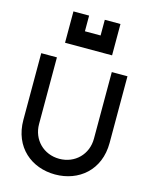

<svg xmlns="http://www.w3.org/2000/svg" viewBox="-143 -1092 936 1183"><g transform="rotate(15 325.0 -500.0)"><path d="M600 -275V-700H500V-275C500 -175 425 -100 325 -100C225 -100 150 -175 150 -275V-700H50V-275C50 -100 175 0 325 0C475 0 600 -100 600 -275ZM175 -800H475V-1000H375V-900H275V-1000H175Z"/></g></svg>

Font: LS-VG5000
Style: Regular
Weight: 400
Designer: Justin Bihan, 2021
Foundry: Justin Bihan, 2021
Version: Version 1.000;Glyphs 3.1.2 (3151)